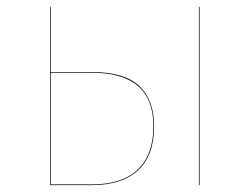

<svg xmlns="http://www.w3.org/2000/svg" viewBox="-20 -537 724 557"><path d="M427 -171Q427 -86 380.5 -43Q334 0 247 0H125V-517H127V-328H247Q341 -328 384 -287.5Q427 -247 427 -171ZM559 -517V0H557V-517ZM425 -171Q425 -326 247 -326H127V-2H247Q334 -2 379.5 -45Q425 -88 425 -171Z"/></svg>

Font: FiraGO Two
Style: Regular
Weight: 100
Designer: bBox Type
Foundry: bBox Type GmbH
Version: Version 1.001